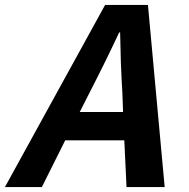

<svg xmlns="http://www.w3.org/2000/svg" viewBox="-108 -760 769 780"><path d="M392 -305 389 -386Q386 -430 383 -506Q381 -603 380 -628H376Q320 -508 257 -386L216 -305ZM397 -190H157L62 0H-88L319 -740H493L561 0H406Z"/></svg>

Font: KaiGen Gothic CN Bold
Style: Bold
Weight: 700
Designer: Ryoko NISHIZUKA  (kana & ideographs); Paul D. Hunt (Latin, Greek & Cyrillic); Wenlong ZHANG  (bopomofo); Sandoll Communi
Foundry: Adobe Systems Incorporated
Version: Version 1.002.20150501